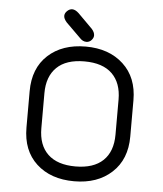

<svg xmlns="http://www.w3.org/2000/svg" viewBox="-56 -849 769 907"><g transform="rotate(5 329.0 -395.5)"><path d="M329.1 8.8Q217.8 8.8 150.4 -53.2Q83 -115.2 83 -224.6V-396.5Q83 -505.9 150.4 -567.9Q217.8 -629.9 329.1 -629.9Q439.5 -629.9 507.3 -567.4Q575.2 -504.9 575.2 -396.5V-224.6Q575.2 -116.2 507.3 -53.7Q439.5 8.8 329.1 8.8ZM153.3 -393.6V-227.5Q153.3 -147.5 198.2 -104.5Q243.2 -61.5 329.1 -61.5Q415 -61.5 460 -104.5Q504.9 -147.5 504.9 -227.5V-393.6Q504.9 -472.7 460.4 -516.1Q416 -559.6 329.1 -559.6Q242.2 -559.6 197.8 -516.1Q153.3 -472.7 153.3 -393.6ZM349.6 -715.8Q363.3 -700.2 363.3 -685.5Q363.3 -673.8 353.5 -663.1Q343.8 -652.3 329.1 -652.3Q311.5 -652.3 296.9 -668.9L229.5 -735.4Q214.8 -752 214.8 -765.6Q214.8 -778.3 226.1 -789.1Q237.3 -799.8 250 -799.8Q264.6 -799.8 281.2 -784.2Z"/></g></svg>

Font: Jura
Style: DemiBold
Weight: 600
Version: Version 2.4